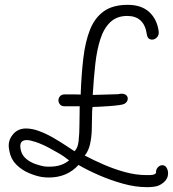

<svg xmlns="http://www.w3.org/2000/svg" viewBox="-20 -732 716 795"><path d="M589 43Q541 43 489 28.5Q437 14 389 -7Q341 -28 305 -49Q258 3 182 3Q175 3 168.5 2.5Q162 2 154 1Q129 -3 99.5 -15.5Q70 -28 47.5 -50.5Q25 -73 19 -106Q16 -120 16 -130Q16 -155 34 -176Q54 -200 88 -200Q113 -200 141.5 -189.5Q170 -179 198 -163Q226 -147 249.5 -131.5Q273 -116 288 -106Q302 -117 305.5 -148Q309 -179 309 -218Q309 -257 310 -292Q307 -292 293 -292Q279 -292 265 -292Q251 -292 247 -292Q235 -292 228.5 -299.5Q222 -307 222 -317Q222 -326 228.5 -333.5Q235 -341 247 -341Q249 -341 264 -341Q279 -341 294.5 -341Q310 -341 314 -340Q317 -423 325 -491Q333 -559 352.5 -608.5Q372 -658 409.5 -685Q447 -712 509 -712Q565 -712 597.5 -682.5Q630 -653 637 -603Q639 -587 630 -577.5Q621 -568 610 -568Q591 -568 588 -590Q577 -666 507 -666Q464 -666 437 -640.5Q410 -615 395.5 -570Q381 -525 374.5 -466Q368 -407 364 -339Q370 -339 385.5 -339.5Q401 -340 419.5 -340.5Q438 -341 452.5 -341.5Q467 -342 470 -342Q474 -343 477 -343.5Q480 -344 483 -344Q496 -344 502.5 -338Q509 -332 509 -324Q509 -310 495 -302Q490 -299 471.5 -296.5Q453 -294 430.5 -292.5Q408 -291 389 -290Q370 -289 363 -289Q362 -282 361.5 -271.5Q361 -261 361 -248Q361 -223 360 -193.5Q359 -164 353 -136Q347 -108 331 -88Q367 -69 409.5 -50.5Q452 -32 497.5 -19.5Q543 -7 587 -7Q593 -7 599 -7Q605 -7 611 -8Q623 -10 626 -16Q625 -30 633.5 -39Q642 -48 652 -48Q666 -48 672 -33Q674 -29 675 -24Q676 -19 676 -15Q676 8 657.5 23.5Q639 39 618 41Q611 42 604 42.5Q597 43 589 43ZM187 -42Q235 -42 266 -68Q256 -76 244.5 -84Q233 -92 222 -98Q212 -104 184.5 -119Q157 -134 128 -144Q104 -152 91 -152Q64 -152 64 -127Q64 -116 68 -104Q74 -86 90 -73Q106 -60 126 -53Q146 -46 163 -43Q169 -42 175 -42Q181 -42 187 -42Z"/></svg>

Font: Twinkle Star
Style: Regular
Weight: 400
Designer: Robert E. Leuschke
Foundry: Robert E. Leuschke
Version: Version 2.010; ttfautohint (v1.8.3)